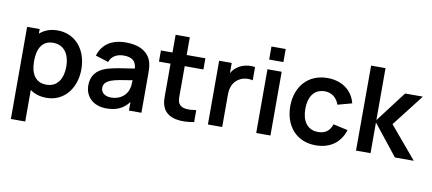

<svg xmlns="http://www.w3.org/2000/svg" viewBox="-81 -1046 3601 1601"><g transform="rotate(10 1719.0 -246.0)"><path d="M329.5 15C479 15 576 -108 576 -270C576 -434 478 -555 325 -555C263.5 -555 213.5 -535.5 175.5 -501V-540H69V240H190.5V-27.5C227 -0.5 273.5 15 329.5 15ZM175.5 -270C175.5 -375.5 215 -447 307 -447C404 -447 448.5 -368 448.5 -270C448.5 -171 405 -93 311 -93C214 -93 175.5 -165.5 175.5 -270Z M837 15C923 15 980.5 -12.5 1026.5 -72.5V0H1132V-331.5C1132 -378 1130.5 -416.5 1111.5 -454.5C1076 -526 999.5 -555 903.5 -555C776.5 -555 702 -494.5 675.5 -403.5L785.5 -369C803.5 -424 855 -444.5 903.5 -444.5C977 -444.5 1009.5 -415.5 1014 -353.5C919.5 -339.5 836 -328 779 -309.5C693.5 -280 656 -226.5 656 -148C656 -59 719.5 15 837 15ZM774 -149.5C774 -184.5 798 -205 839.5 -220.5C877.5 -233.5 926.5 -241 1012.5 -254.5C1012 -229.5 1010.5 -195 1000.5 -170.5C988.5 -133 943 -81 861 -81C804 -81 774 -110 774 -149.5Z M1578.5 0V-101C1511 -91 1455 -90.5 1431 -130.5C1418 -151 1420 -184.5 1420 -227.5V-445.5H1578.5V-540H1420V-690H1300V-540H1202V-445.5H1300V-220.5C1300 -158.5 1295.5 -113 1320.5 -66.5C1362.5 11 1471.5 20.5 1578.5 0Z M1695 0H1816V-274.5C1816 -337 1838 -387.5 1887.5 -414.5C1921 -434 1966.5 -436.5 1999 -427.5V-540C1950.5 -547.5 1895.5 -539 1855.5 -511.5C1833 -497.5 1815 -477 1801.5 -453.5V-540H1695Z M2104 -622H2224.5V-732.5H2104ZM2104 0H2224.5V-540H2104Z M2609 15C2729.5 15 2816 -46 2849.5 -156L2726.5 -183.5C2708 -128 2673 -98 2609 -98C2518.5 -98 2472.5 -167 2472 -270C2472.5 -369 2514.5 -442 2609 -442C2664 -442 2711 -408 2729.5 -350L2849.5 -382.5C2824 -489 2733 -555 2610.5 -555C2446.5 -555 2345 -435.5 2344.5 -270C2345 -107 2442 15 2609 15Z M2949 0H3072V-260L3278.5 0H3438L3210.5 -270L3420 -540H3269.5L3072 -280V-720H2950Z"/></g></svg>

Font: Manrope
Style: Bold
Weight: 700
Designer: Mikhail Sharanda
Foundry: Mikhail Sharanda
Version: Version 4.505;FEAKit 1.0